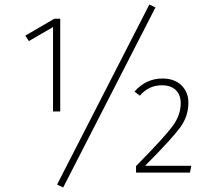

<svg xmlns="http://www.w3.org/2000/svg" viewBox="-20 -765 942 851"><path d="M642 -745 669 -732 260 66 233 53ZM247 -682V-271H215V-645L108 -583L92 -607L221 -682ZM700 -417Q753 -417 784 -387Q815 -357 815 -310Q815 -250 779 -200.5Q743 -151 623 -30H828L822 0H583V-29Q709 -157 745 -206Q781 -255 781 -307Q781 -345 759 -366Q737 -387 698 -387Q639 -387 600 -341L576 -359Q627 -417 700 -417Z"/></svg>

Font: Fira Sans UltraLight
Style: Regular
Weight: 200
Designer: Carrois Corporate & Edenspiekermann AG
Foundry: Carrois Corporate GbR & Edenspiekermann AG
Version: Version 4.106;PS 004.106;hotconv 1.0.70;makeotf.lib2.5.58329